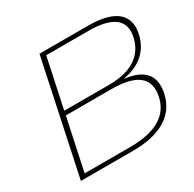

<svg xmlns="http://www.w3.org/2000/svg" viewBox="-148 -827 993 983"><g transform="rotate(-30 348.5 -335.0)"><path d="M491 -670H202L60 0H369C534 0 631 -62 654 -178C671 -266 636 -327 515 -342V-344C621 -362 674 -423 692 -499C718 -610 647 -670 491 -670ZM96 -24 161 -329H430C587 -329 640 -272 622 -178C603 -77 519 -24 365 -24ZM166 -354 228 -646H477C631 -646 682 -590 660 -498C639 -410 567 -354 434 -354Z"/></g></svg>

Font: LT Wave Thin
Style: Italic
Weight: 100
Designer: Daniel Lyons
Version: Version 2.5 (Glyphs App)